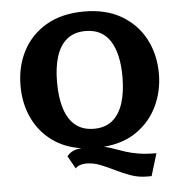

<svg xmlns="http://www.w3.org/2000/svg" viewBox="-56 -705 881 928"><g transform="rotate(-5 384.5 -240.5)"><path d="M622.1 170.4Q579.1 170.4 541.5 157Q503.9 143.6 469.2 126.2Q434.6 108.9 400.6 95.5Q366.7 82 331.5 82Q316.4 82 302.5 86.7Q288.6 91.3 279.8 101.1L245.1 39.1Q254.4 27.8 265.1 21Q275.9 14.2 288.3 10.7Q300.8 7.3 315.9 6.3Q233.4 -5.9 173.6 -50.3Q113.8 -94.7 81.3 -164.1Q48.8 -233.4 48.8 -319.8Q48.8 -413.6 88.1 -488.5Q127.4 -563.5 202.9 -607.2Q278.3 -650.9 385.7 -650.9Q492.2 -650.9 566.9 -606.9Q641.6 -563 680.9 -488.3Q720.2 -413.6 720.2 -320.3Q720.2 -237.8 686.8 -165.8Q653.3 -93.8 587.6 -46.6Q522 0.5 425.3 8.8Q451.2 14.6 474.6 23.4Q498 32.2 525.1 41Q552.2 49.8 588.1 55.9Q624 62 674.8 62L642.1 169.9Q637.2 170.4 632.1 170.4Q627 170.4 622.1 170.4ZM384.8 -82Q439.5 -82 474.4 -110.8Q509.3 -139.6 526.4 -193.1Q543.5 -246.6 543.5 -320.8Q543.5 -432.6 504.2 -494.4Q464.8 -556.2 384.8 -556.2Q329.1 -556.2 293.9 -527.1Q258.8 -498 242.4 -445.3Q226.1 -392.6 226.1 -321.3Q226.1 -246.1 243.2 -192.6Q260.3 -139.2 295.4 -110.6Q330.6 -82 384.8 -82Z"/></g></svg>

Font: Kameron
Style: Bold
Weight: 700
Designer: Vernon Adams
Foundry: Vernon Adams
Version: Version 1.100